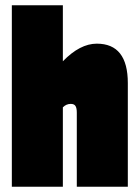

<svg xmlns="http://www.w3.org/2000/svg" viewBox="-20 -710 531 730"><path d="M466 -394V0H272V-282Q272 -299 267 -307Q262 -315 249 -315Q232 -315 219 -302V0H25V-690H219V-477Q284 -544 348 -544Q466 -544 466 -394Z"/></svg>

Font: FFF_tuoi-tre Text
Style: Regular
Weight: 700
Designer: bBox Type GmbH
Foundry: bBox Type GmbH
Version: Version 1.001